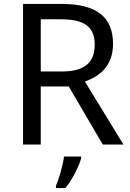

<svg xmlns="http://www.w3.org/2000/svg" viewBox="-20 -734 662 975"><path d="M294 -714H97V0H187V-295H329L502 0H607L411 -320C483 -345 554 -397 554 -511C554 -647 471 -714 294 -714ZM289 -636C406 -636 461 -600 461 -507C461 -417 410 -371 294 -371H187V-636ZM392 70V61H305C300 104 279 176 264 209V221H312C348 178 383 106 392 70Z"/></svg>

Font: Noto Sans Gujarati UI
Style: Regular
Weight: 400
Designer: Jelle Bosma - Monotype Design Team, Universal Thirst
Foundry: Monotype Imaging Inc.
Version: Version 2.106